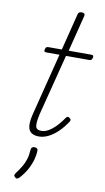

<svg xmlns="http://www.w3.org/2000/svg" viewBox="-107 -779 603 1103"><g transform="rotate(10 194.0 -227.5)"><path d="M157 15Q131 15 114 4Q97 -7 93.5 -34Q90 -61 102 -108L193 -468H116Q107 -468 104.5 -472.5Q102 -477 105 -485Q106 -493 110.5 -496.5Q115 -500 124 -500H201L255 -715Q257 -723 262 -726.5Q267 -730 277 -730Q287 -730 291.5 -726Q296 -722 295 -714L241 -500H373Q382 -500 384.5 -495.5Q387 -491 385 -484Q382 -474 378 -471Q374 -468 365 -468H231L140 -112Q129 -63 132.5 -41Q136 -19 167 -19Q195 -19 227.5 -45Q260 -71 292 -118Q297 -125 302 -125Q307 -125 312 -121Q320 -116 320.5 -111Q321 -106 318 -101Q295 -65 268 -39Q241 -13 213 1Q185 15 157 15ZM65 270Q58 265 57.5 259.5Q57 254 63 246Q81 222 94 200.5Q107 179 114.5 155Q122 131 124 99Q125 89 130 84.5Q135 80 144 80Q154 80 159 84.5Q164 89 164 97Q164 115 157.5 142.5Q151 170 135 202Q119 234 90 266Q85 271 78.5 274Q72 277 65 270Z"/></g></svg>

Font: Playwrite IS Thin
Style: Regular
Weight: 250
Designer: Veronika Burian, José Scaglione
Foundry: TypeTogether
Version: Version 1.002